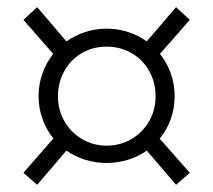

<svg xmlns="http://www.w3.org/2000/svg" viewBox="-20 -596 590 532"><path d="M164.1 -178.7 83 -84 44.9 -117.2 127.9 -212.4Q108.4 -236.3 97.7 -266.4Q86.9 -296.4 86.9 -329.1Q86.9 -362.3 97.4 -392.1Q107.9 -421.9 127.4 -446.8L44.9 -541L83 -576.2L164.1 -481.4Q187.5 -498 216.1 -507.3Q244.6 -516.6 275.4 -516.6Q306.2 -516.6 334.7 -507.3Q363.3 -498 386.7 -481.4L467.8 -576.2L505.9 -541L423.3 -446.8Q442.9 -421.9 453.4 -392.1Q463.9 -362.3 463.9 -329.1Q463.9 -295.9 453.1 -265.9Q442.4 -235.8 422.4 -211.9L505.9 -117.2L467.8 -84L386.7 -178.7Q363.3 -162.1 334.7 -153.3Q306.2 -144.5 275.4 -144.5Q244.6 -144.5 216.1 -153.3Q187.5 -162.1 164.1 -178.7ZM411.1 -329.1Q411.1 -367.7 393.3 -399.4Q375.5 -431.2 344.2 -449Q313 -466.8 275.4 -466.8Q237.8 -466.8 207 -449Q176.3 -431.2 158.4 -399.4Q140.6 -367.7 140.6 -329.1Q140.6 -291.5 158.4 -260.3Q176.3 -229 207.3 -210.7Q238.3 -192.4 275.4 -192.4Q313 -192.4 344.2 -210.7Q375.5 -229 393.3 -260.3Q411.1 -291.5 411.1 -329.1Z"/></svg>

Font: Reddit Sans Chocolate Light
Style: Regular
Weight: 300
Designer: Stephen Hutchings
Foundry: Reddit
Version: Version 1.013